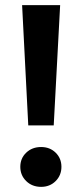

<svg xmlns="http://www.w3.org/2000/svg" viewBox="-20 -720 318 747"><path d="M66 -700H214L189 -232H90ZM59 -71Q59 -104 82 -126Q105 -148 140 -148Q174 -148 196.5 -126Q219 -104 219 -71Q219 -38 196.5 -15.5Q174 7 140 7Q105 7 82 -15.5Q59 -38 59 -71Z"/></svg>

Font: Montserrat Alternates SemiBold
Style: Regular
Weight: 600
Designer: Julieta Ulanovsky
Foundry: Julieta Ulanovsky
Version: Version 7.200